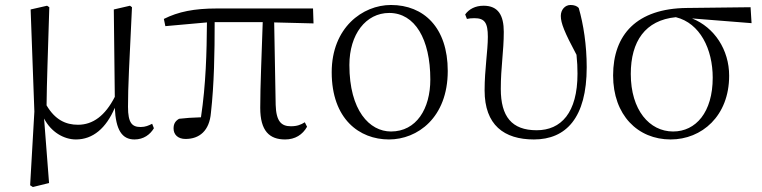

<svg xmlns="http://www.w3.org/2000/svg" viewBox="-20 -546 3059 771"><path d="M285 14C353 14 406 -31 441 -113C445 -24 470 14 520 14C557 14 583 -6 598 -31L591 -49C577 -42 564 -36 545 -36C511 -36 494 -51 494 -117C494 -198 499 -288 510 -517L502 -523L437 -508L441 -157C402 -81 353 -45 293 -45C244 -45 201 -65 167 -123C168 -219 172 -317 178 -517L169 -523L103 -508L118 -98L101 198L112 205L177 189L157 -70C185 -16 236 14 285 14Z M1125 14C1165 14 1195 -5 1213 -37L1204 -55C1188 -45 1173 -39 1148 -39C1110 -39 1089 -58 1087 -125L1081 -456L1239 -452L1237 -512H852C759 -512 696 -499 638 -470L644 -441L811 -456C810 -335 807 -208 787 -75C752 -74 724 -72 699 -69C684 -60 677 -49 677 -30C677 -6 694 12 725 12C781 12 821 -21 827 -93C840 -208 842 -335 842 -457H1035C1031 -329 1025 -204 1025 -113C1025 -20 1062 14 1125 14Z M1542 14C1656 14 1778 -73 1778 -261C1778 -435 1682 -526 1550 -526C1436 -526 1312 -435 1312 -256C1312 -68 1423 14 1542 14ZM1550 -18C1464 -18 1383 -102 1383 -285C1383 -408 1449 -494 1543 -494C1646 -494 1708 -389 1708 -227C1708 -109 1652 -18 1550 -18Z M2124 14C2253 14 2336 -73 2336 -276C2336 -365 2323 -448 2304 -514C2297 -522 2285 -526 2271 -526C2249 -526 2232 -507 2232 -482C2232 -453 2247 -416 2295 -326C2298 -298 2299 -274 2299 -250C2299 -93 2233 -23 2135 -23C2035 -23 1991 -78 1991 -189C1991 -276 2003 -340 2003 -418C2003 -484 1981 -523 1922 -523C1888 -523 1863 -509 1848 -488L1855 -470C1863 -472 1874 -473 1885 -473C1926 -473 1939 -455 1939 -398C1939 -342 1926 -267 1926 -183C1926 -44 2004 14 2124 14Z M2673 14C2798 14 2908 -80 2908 -242C2908 -346 2849 -436 2759 -472L2998 -453L2994 -517L2738 -514C2537 -512 2442 -407 2442 -243C2442 -84 2541 14 2673 14ZM2694 -477C2791 -453 2842 -349 2842 -234C2842 -95 2774 -18 2683 -18C2588 -18 2513 -104 2513 -249C2513 -380 2571 -465 2694 -477Z"/></svg>

Font: Noto Serif CJK SC Light
Style: Regular
Weight: 300
Designer: Ryoko NISHIZUKA 西塚涼子 (kana & ideographs); Frank Grießhammer (Latin, Greek & Cyrillic); Wenlong ZHANG 张文龙 (bopomofo); San
Foundry: Adobe
Version: Version 2.001;hotconv 1.1.0;makeotfexe 2.6.0